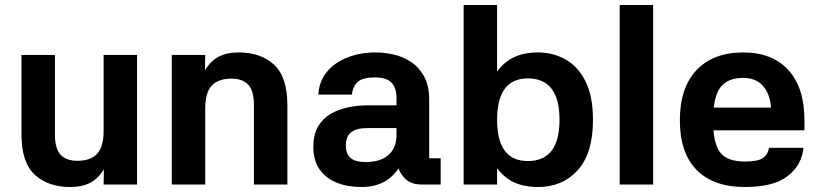

<svg xmlns="http://www.w3.org/2000/svg" viewBox="-20 -739 3278 769"><path d="M395 -519H529V0H395L396 -61Q374 -24 341.5 -7Q309 10 261 10Q173 10 119.5 -39Q66 -88 66 -201V-519H200V-200Q200 -144 222.5 -119.5Q245 -95 290 -95Q343 -95 369 -123Q395 -151 395 -214Z M802 0H668V-519H802L801 -458Q824 -495 856 -512Q888 -529 936 -529Q1024 -529 1077.5 -480Q1131 -431 1131 -318V0H997V-319Q997 -375 974.5 -399.5Q952 -424 907 -424Q854 -424 828 -396Q802 -368 802 -305Z M1745 0H1667Q1621 0 1595.5 -31Q1570 -62 1568 -108H1597Q1578 -53 1535.5 -21.5Q1493 10 1427 10Q1372 10 1328.5 -7.5Q1285 -25 1260 -60.5Q1235 -96 1235 -151Q1235 -201 1254.5 -233.5Q1274 -266 1306 -284Q1338 -302 1376 -309.5Q1414 -317 1451 -317H1568V-346Q1568 -388 1547.5 -408.5Q1527 -429 1482 -429Q1434 -429 1414 -412Q1394 -395 1389 -360H1255Q1258 -414 1290 -452Q1322 -490 1373 -509.5Q1424 -529 1485 -529Q1518 -529 1555 -521Q1592 -513 1624.5 -492Q1657 -471 1678 -434Q1699 -397 1699 -338V-105H1745ZM1365 -157Q1365 -123 1384 -106.5Q1403 -90 1445 -90Q1504 -90 1536 -118.5Q1568 -147 1568 -196V-226H1452Q1406 -226 1385.5 -208.5Q1365 -191 1365 -157Z M1971 -719V0H1837V-719ZM2135 10Q2058 10 2010.5 -25.5Q1963 -61 1942 -121.5Q1921 -182 1921 -258Q1921 -335 1942 -396Q1963 -457 2010.5 -493Q2058 -529 2135 -529Q2195 -529 2245 -501Q2295 -473 2325 -413.5Q2355 -354 2355 -258Q2355 -125 2294 -57.5Q2233 10 2135 10ZM2094 -94Q2221 -94 2221 -259Q2221 -425 2094 -425Q1971 -425 1971 -259Q1971 -94 2094 -94Z M2596 0H2462V-719H2596Z M2780 -308H3068Q3065 -360 3037 -393.5Q3009 -427 2957 -427Q2893 -427 2864.5 -388Q2836 -349 2836 -257Q2836 -166 2864 -129Q2892 -92 2964 -92Q3015 -92 3035.5 -106Q3056 -120 3060 -147H3198Q3191 -77 3134.5 -33.5Q3078 10 2964 10Q2837 10 2770 -58.5Q2703 -127 2703 -257Q2703 -388 2770 -458.5Q2837 -529 2957 -529Q3073 -529 3137.5 -458.5Q3202 -388 3202 -257V-217H2779Z"/></svg>

Font: 42dot Sans ExtraBold
Style: Regular
Weight: 800
Designer: 42dot
Version: Version 1.000